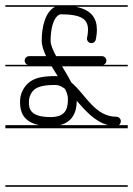

<svg xmlns="http://www.w3.org/2000/svg" viewBox="-23 -483 509 735"><path d="M226.2 -142.4C232.8 -128.5 237 -116.1 237 -105.8C237 -74.5 233.8 -34.8 171.3 -34.8C92.7 -34.8 87.7 -66.6 87.7 -91.2C87.7 -102.9 89.3 -112.7 96 -124.9C112.1 -154.4 149.6 -157.7 190.2 -157.7C202.6 -157.7 214.4 -151.6 226.2 -142.4ZM313.9 -368.9C313.9 -356 311.5 -344.5 310.3 -338.5C308.4 -329.3 314.2 -320.3 323.4 -318.4C332.6 -316.4 341.7 -322.3 343.6 -331.5C347.7 -352.2 347.9 -360.8 347.9 -368.9C347.9 -412 328.4 -444.9 267.5 -457H466V-463H-2.5V-457H187.7C149.4 -437 136.7 -378.4 136.7 -327.1C136.7 -308.7 143.8 -288.6 153.5 -268H88.4C79 -268 71.4 -260.4 71.4 -251C71.4 -243.6 76.1 -237.4 82.7 -235H-2.5V-229H174.8L198.1 -191.1C195.5 -191.4 192.9 -191.7 190.2 -191.7C136.7 -191.7 90.5 -185.5 65.4 -139.8C55.7 -122.1 53.7 -108.1 53.7 -91.2C53.7 -58.4 63.8 -16.9 126.7 -4H-2.5V8H466V-4H432.5C436.7 -7.7 439.5 -13.4 439.5 -19.1C439.5 -28.5 431.8 -36.1 422.5 -36.1C339.6 -36.1 303.7 -122.9 250.5 -166.8C240.1 -186.8 227 -208.1 214.5 -229H466V-235H373.2C379.7 -237.4 384.4 -243.6 384.4 -251C384.4 -260.4 376.8 -268 367.4 -268H192C179.8 -290.7 170.7 -311.3 170.7 -327.1C170.7 -368.1 179.6 -415.1 204.4 -426.9C207.1 -428.2 208.4 -428.3 208.4 -428.3C294.1 -428.3 313.9 -406.4 313.9 -368.9ZM-2.5 226V232H466V226ZM206.4 -4C252.6 -15.6 270.8 -51.4 270.8 -96.9C303 -60.4 339.9 -17.2 390.9 -4Z"/></svg>

Font: LetsTraceRuled
Style: Medium
Weight: 500
Version: Version 003.000